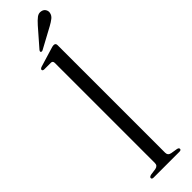

<svg xmlns="http://www.w3.org/2000/svg" viewBox="-301 -864 853 853"><g transform="rotate(-45 125.0 -438.0)"><path d="M164 -718V-42Q164 -25 181.5 -21.5L212 -16.5Q223 -14.5 223 -7.5Q223 0 211.5 0H49.5Q39 0 39 -7.5Q39 -14 50.5 -17L82 -21.5Q99.5 -25 99.5 -41.5V-670.5Q99.5 -683 88.5 -683.5H45Q36 -684.5 36 -690.5Q36 -696.5 46 -700L130 -725.5Q144.5 -730.5 151.5 -730.5Q164 -730.5 164 -718ZM164 -842Q179.5 -859.5 192 -869Q204.5 -878.5 219 -875.5Q232 -873 237.8 -863.2Q243.5 -853.5 241.5 -843.5Q239 -829.5 227.2 -820.2Q215.5 -811 199 -802L101 -749Q94 -745.5 90 -749.5Q87 -753 92.5 -760Z"/></g></svg>

Font: Fraunces 72pt Light
Style: Regular
Weight: 300
Version: Version 1.000;[0bf87f6ff]